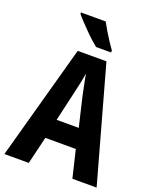

<svg xmlns="http://www.w3.org/2000/svg" viewBox="-168 -1029 911 1125"><g transform="rotate(20 287.5 -466.5)"><path d="M424 0 383 -171H193L152 0H0L197 -715H376L575 0ZM314 -475Q308 -507 300 -543.5Q292 -580 288 -607Q284 -580 276 -542.5Q268 -505 261 -476L219 -293H357ZM292 -933Q303 -912 320 -883.5Q337 -855 354.5 -828.5Q372 -802 384 -786V-773H290Q275 -785 253.5 -804.5Q232 -824 210 -846.5Q188 -869 168.5 -889.5Q149 -910 138 -924V-933Z"/></g></svg>

Font: Noto Sans Thai Cond
Style: Bold
Weight: 700
Width: 3
Designer: Monotype Design Team
Foundry: Monotype Imaging Inc.
Version: Version 2.002; ttfautohint (v1.8.4.7-5d5b)